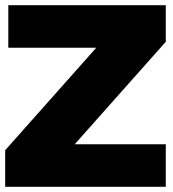

<svg xmlns="http://www.w3.org/2000/svg" viewBox="-24 -720 668 740"><path d="M615 -559V-700H8V-536H347L-4 -141V0H615V-164H264Z"/></svg>

Font: Geom Black
Style: Bold
Weight: 900
Version: Version 1.102